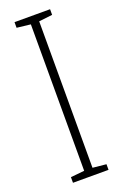

<svg xmlns="http://www.w3.org/2000/svg" viewBox="-141 -758 513 802"><g transform="rotate(-20 116.0 -357.0)"><path d="M195 0V-25L135 -31V-682L195 -689V-714H37V-689L98 -682V-31L37 -25V0Z"/></g></svg>

Font: Noto Sans Myanmar ExtraCondensed ExtraLight
Style: Regular
Weight: 200
Width: 2
Designer: Monotype Design Team
Foundry: Monotype Imaging Inc.
Version: Version 2.107